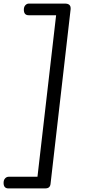

<svg xmlns="http://www.w3.org/2000/svg" viewBox="-20 -957 474 1071"><path d="M342 -937Q374 -937 374 -911V-906L262 68Q261 80 254 87Q247 94 231 94H27Q0 94 0 63Q0 47 8.5 38Q17 29 28 29H189L293 -872H140Q113 -872 113 -903Q113 -919 121.5 -928Q130 -937 141 -937Z"/></svg>

Font: Kite One
Style: Regular
Weight: 400
Designer: Eduardo Rodriguez Tunni
Foundry: Eduardo Rodriguez Tunni
Version: Version 1.002; ttfautohint (v1.8.4.7-5d5b);gftools[0.9.23]